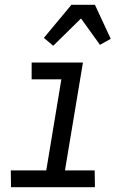

<svg xmlns="http://www.w3.org/2000/svg" viewBox="-20 -781 540 801"><path d="M26 0 25 -70H173L236 -450H112V-520H326L251 -70H375L376 0ZM202 -590 163 -623 278 -761H376L442 -619L397 -594L318 -704Z"/></svg>

Font: Iosevka SS18
Style: Italic
Weight: 400
Italic angle: -9°
Monospace: yes
Designer: Belleve Invis
Foundry: Belleve Invis
Version: Version 25.1.1; ttfautohint (v1.8.4)